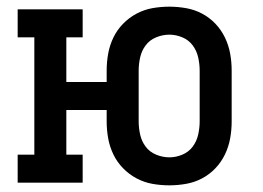

<svg xmlns="http://www.w3.org/2000/svg" viewBox="-20 -548 790 576"><path d="M488 8Q462 8 437 3.5Q412 -1 389.5 -13Q367 -25 349 -43.5Q331 -62 320 -85Q309 -108 304.5 -133Q300 -158 300 -184V-218H179V-84H228V0H33V-84H83V-436H33V-520H228V-436H179V-302H300V-336Q300 -362 304.5 -387Q309 -412 320 -435Q331 -458 349 -476.5Q367 -495 389.5 -507Q412 -519 437 -523.5Q462 -528 488 -528Q513 -528 538.5 -523.5Q564 -519 586.5 -507Q609 -495 626.5 -476.5Q644 -458 655 -435Q666 -412 670.5 -387Q675 -362 675 -336V-184Q675 -158 670.5 -133Q666 -108 655 -85Q644 -62 626.5 -43.5Q609 -25 586.5 -13Q564 -1 538.5 3.5Q513 8 488 8ZM488 -76Q508 -76 527 -84Q546 -92 558 -108Q570 -124 574.5 -144Q579 -164 579 -184V-336Q579 -356 574.5 -376Q570 -396 558 -412Q546 -428 527 -436Q508 -444 488 -444Q468 -444 448.5 -436Q429 -428 417 -412Q405 -396 400.5 -376Q396 -356 396 -336V-184Q396 -164 400.5 -144Q405 -124 417 -108Q429 -92 448.5 -84Q468 -76 488 -76Z"/></svg>

Font: Iosevka Etoile Medium
Style: Regular
Weight: 500
Designer: Belleve Invis
Foundry: Belleve Invis
Version: Version 22.1.2; ttfautohint (v1.8.4)